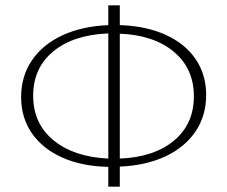

<svg xmlns="http://www.w3.org/2000/svg" viewBox="-20 -688 850 718"><path d="M428 -65V10H385V-64Q286 -66 212.5 -99Q139 -132 99 -190Q59 -248 59 -325Q59 -403 99.5 -462.5Q140 -522 213.5 -556Q287 -590 385 -594V-668H428V-594Q526 -591 599 -558Q672 -525 711.5 -467Q751 -409 751 -333Q751 -255 711 -196Q671 -137 598 -103Q525 -69 428 -65ZM385 -95V-563Q255 -558 179.5 -496Q104 -434 104 -330Q104 -226 180 -163.5Q256 -101 385 -95ZM705 -328Q705 -432 630 -494.5Q555 -557 428 -562V-95Q556 -100 630.5 -162Q705 -224 705 -328Z"/></svg>

Font: Ysabeau Light
Style: Regular
Weight: 300
Designer: Christian Thalmann (Catharsis Fonts)
Version: Version 0.003